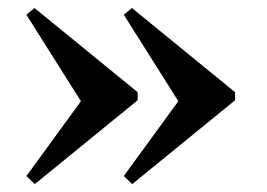

<svg xmlns="http://www.w3.org/2000/svg" viewBox="-20 -449 667 480"><path d="M66.9 11.3 46 -8.9 182.3 -196 46 -412.1 66.1 -429 324.2 -218.5V-198.4ZM310.5 11.3 289.5 -8.9 425.8 -196 289.5 -412.1 309.7 -429 567.7 -218.5V-198.4Z"/></svg>

Font: Playfair 5pt SemiExpanded Light ExtraBold
Style: Regular
Weight: 800
Version: Version 2.001;gftools[0.9.30]